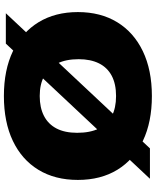

<svg xmlns="http://www.w3.org/2000/svg" viewBox="73 -863 800 986"><g transform="rotate(-90 473.0 -370.0)"><path d="M204 0H48L742 -740H898ZM473 10Q339.5 10 243 -36Q146.5 -82 94.2 -167.2Q42 -252.5 42 -370Q42 -487.5 94 -572.8Q146 -658 242.5 -704Q339 -750 473 -750Q607 -750 703.5 -703.5Q800 -657 852 -571.8Q904 -486.5 904 -370Q904 -253.5 852 -168.2Q800 -83 703.2 -36.5Q606.5 10 473 10ZM473 -174Q534.5 -174 576.8 -196.2Q619 -218.5 640.5 -261.5Q662 -304.5 662 -366Q662 -431.5 639.8 -476Q617.5 -520.5 575.2 -543.2Q533 -566 473 -566Q413 -566 370.8 -544.2Q328.5 -522.5 306.2 -479.8Q284 -437 284 -374Q284 -307 305.8 -262.5Q327.5 -218 369.5 -196Q411.5 -174 473 -174Z"/></g></svg>

Font: Encode Sans SC Expanded Black
Style: Regular
Weight: 900
Width: 7
Designer: Multiple Designers
Foundry: Impallari Type
Version: Version 3.002